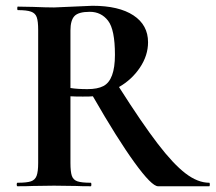

<svg xmlns="http://www.w3.org/2000/svg" viewBox="-20 -648 750 668"><path d="M339.8 -348.6Q379.9 -369.6 379.9 -457.3Q379.9 -544.9 356 -575.9Q332 -606.9 292.5 -606.9Q252.9 -606.9 239 -592Q225.1 -577.1 225.1 -542V-341.8Q249 -337.9 284.2 -337.9Q319.3 -337.9 339.8 -348.6ZM495.1 -501Q495.1 -455.1 467 -413.1Q439 -371.1 394 -345.2Q474.1 -219.2 528.6 -148.2Q583 -77.1 625.5 -44.7Q668 -12.2 708 -12.2Q710 -12.2 710 -6.1Q710 0 708 0H529.8Q507.8 0 448 -82.5Q388.2 -165 303.2 -313Q295.4 -312 268.1 -312Q240.7 -312 225.1 -313V-81.1Q225.1 -50.3 230 -36.1Q234.9 -22 249.5 -17.1Q264.2 -12.2 295.9 -12.2Q297.9 -12.2 297.9 -6.1Q297.9 0 295.9 0Q262.7 0 244.1 -1L168 -2L95.2 -1Q75.2 0 41 0Q38.1 0 38.1 -6.1Q38.1 -12.2 41 -12.2Q73.2 -12.2 87.6 -17.1Q102.1 -22 107.4 -36.4Q112.8 -50.8 112.8 -81.1V-543.9Q112.8 -573.7 107.9 -587.9Q103 -602.1 88.1 -607.4Q73.2 -612.8 42 -612.8Q40 -612.8 40 -618.9Q40 -625 42 -625L95.2 -624Q141.1 -622.1 168 -622.1L301.8 -627.9Q393.6 -627.9 444.3 -594.5Q495.1 -561 495.1 -501Z"/></svg>

Font: Cormorant-Bold
Style: Bold
Weight: 700
Designer: Christian Thalmann (Catharsis Fonts)
Version: Version 3.000